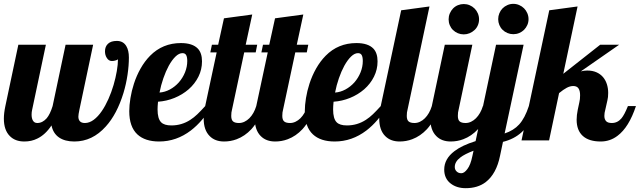

<svg xmlns="http://www.w3.org/2000/svg" viewBox="-28 -734 3345 1004"><path d="M23.4 -22.5Q-7.8 -53.7 -7.8 -113.8Q-7.8 -142.1 0 -179.2L67.9 -500H211.9L140.1 -160.2Q137.2 -147.9 137.2 -134.8Q137.2 -115.7 143.6 -104.5Q150.9 -90.8 167 -90.8Q194.3 -90.8 216.3 -115.7Q233.9 -136.7 247.1 -179.2L314.9 -500H459L387.2 -160.2Q381.8 -134.8 381.8 -124Q381.8 -108.4 390.1 -99.6Q398.4 -90.8 416 -90.8Q439.5 -90.8 461.9 -107.4Q484.4 -124 504.4 -153.3Q522.9 -180.2 538.8 -215.8Q554.7 -251.5 565.9 -289.6Q576.7 -326.7 582.8 -362.1Q588.9 -397.5 588.9 -424.8Q586.9 -420.4 574.7 -417.5Q566.9 -415 557.1 -415Q540 -415 530.3 -431.6Q521 -445.8 521 -465.8Q521 -490.2 536.6 -505.1Q552.2 -520 583 -520Q616.2 -520 632.3 -493.2Q646 -470.7 646 -433.1Q646 -391.6 638.9 -343.3Q631.8 -294.9 617.7 -248Q583.5 -136.7 525.4 -72.8Q455.1 5.9 360.8 5.9Q311.5 5.9 280.8 -15.1Q250 -36.1 241.2 -78.1Q209.5 -29.8 167 -9.3Q136.7 5.9 99.1 5.9Q51.3 5.9 23.4 -22.5Z M690.4 -31.2Q647.9 -70.8 647.9 -152.8Q647.9 -183.6 654.1 -221.2Q660.2 -258.8 672.4 -296.4Q686 -338.4 707.3 -376Q728.5 -413.6 756.8 -442.4Q822.3 -508.8 918 -508.8Q979 -508.8 1006.8 -479.5Q1028.3 -456.5 1028.3 -413.1Q1028.3 -370.6 1009.8 -333.3Q991.2 -295.9 958.5 -267.1Q925.8 -238.8 884.3 -221.9Q842.8 -205.1 798.3 -202.1Q795.9 -176.8 795.9 -162.1Q795.9 -113.3 814.5 -94.7Q830.6 -78.1 868.2 -78.1Q922.4 -78.1 967.3 -107.4Q986.3 -119.6 1003.9 -136.5Q1021.5 -153.3 1044.9 -179.2H1079.1Q1031.7 -99.1 970.2 -51.8Q894.5 5.9 804.2 5.9Q730.5 5.9 690.4 -31.2ZM907.2 -303.2Q927.7 -326.7 939.5 -355.7Q951.2 -384.8 951.2 -415Q951.2 -435.1 945.6 -445.6Q939.9 -456.1 926.3 -456.1Q908.2 -456.1 889.9 -438.5Q871.6 -420.9 854.5 -390.1Q838.9 -361.3 826.2 -324.7Q813.5 -288.1 806.2 -250Q834 -252 860.4 -266.1Q886.7 -280.3 907.2 -303.2Z M1068.4 -22.5Q1037.1 -53.7 1037.1 -113.8Q1037.1 -142.1 1044.9 -179.2L1105 -460H1071.8L1080.1 -500H1112.8L1143.1 -638.2L1291 -658.2L1256.8 -500H1316.9L1309.1 -460H1249L1185.1 -160.2Q1181.2 -147.5 1181.2 -127.9Q1181.2 -107.4 1190.7 -99.1Q1200.2 -90.8 1221.7 -90.8Q1236.3 -90.8 1250.2 -97.4Q1264.2 -104 1275.9 -115.7Q1299.8 -139.6 1312 -179.2H1354Q1327.1 -103.5 1286.6 -58.6Q1252.4 -22 1209.5 -5.9Q1178.2 5.9 1144 5.9Q1096.2 5.9 1068.4 -22.5Z M1335.4 -22.5Q1304.2 -53.7 1304.2 -113.8Q1304.2 -142.1 1312 -179.2L1372.1 -460H1338.9L1347.2 -500H1379.9L1410.2 -638.2L1558.1 -658.2L1523.9 -500H1584L1576.2 -460H1516.1L1452.1 -160.2Q1448.2 -147.5 1448.2 -127.9Q1448.2 -107.4 1457.8 -99.1Q1467.3 -90.8 1488.8 -90.8Q1503.4 -90.8 1517.3 -97.4Q1531.2 -104 1543 -115.7Q1566.9 -139.6 1579.1 -179.2H1621.1Q1594.2 -103.5 1553.7 -58.6Q1519.5 -22 1476.6 -5.9Q1445.3 5.9 1411.1 5.9Q1363.3 5.9 1335.4 -22.5Z M1608.4 -31.2Q1565.9 -70.8 1565.9 -152.8Q1565.9 -183.6 1572 -221.2Q1578.1 -258.8 1590.3 -296.4Q1604 -338.4 1625.2 -376Q1646.5 -413.6 1674.8 -442.4Q1740.2 -508.8 1835.9 -508.8Q1897 -508.8 1924.8 -479.5Q1946.3 -456.5 1946.3 -413.1Q1946.3 -370.6 1927.7 -333.3Q1909.2 -295.9 1876.5 -267.1Q1843.8 -238.8 1802.2 -221.9Q1760.7 -205.1 1716.3 -202.1Q1713.9 -176.8 1713.9 -162.1Q1713.9 -113.3 1732.4 -94.7Q1748.5 -78.1 1786.1 -78.1Q1840.3 -78.1 1885.3 -107.4Q1904.3 -119.6 1921.9 -136.5Q1939.5 -153.3 1962.9 -179.2H1997.1Q1949.7 -99.1 1888.2 -51.8Q1812.5 5.9 1722.2 5.9Q1648.4 5.9 1608.4 -31.2ZM1825.2 -303.2Q1845.7 -326.7 1857.4 -355.7Q1869.1 -384.8 1869.1 -415Q1869.1 -435.1 1863.5 -445.6Q1857.9 -456.1 1844.2 -456.1Q1826.2 -456.1 1807.9 -438.5Q1789.6 -420.9 1772.5 -390.1Q1756.8 -361.3 1744.1 -324.7Q1731.4 -288.1 1724.1 -250Q1752 -252 1778.3 -266.1Q1804.7 -280.3 1825.2 -303.2Z M1986.3 -22.5Q1955.1 -53.7 1955.1 -113.8Q1955.1 -142.1 1962.9 -179.2L2069.8 -680.2L2217.8 -700.2L2103 -160.2Q2099.1 -147.5 2099.1 -127.9Q2099.1 -107.4 2108.6 -99.1Q2118.2 -90.8 2139.6 -90.8Q2154.3 -90.8 2168.2 -97.4Q2182.1 -104 2193.8 -115.7Q2217.8 -139.6 2230 -179.2H2272Q2245.1 -103.5 2204.6 -58.6Q2170.4 -22 2127.4 -5.9Q2096.2 5.9 2062 5.9Q2014.2 5.9 1986.3 -22.5Z M2340.8 -577.1Q2330.1 -587.4 2324 -602.1Q2317.9 -616.7 2317.9 -632.8Q2317.9 -648.9 2324 -663.6Q2330.1 -678.2 2340.8 -689.5Q2351.6 -700.7 2366.2 -706.8Q2380.9 -712.9 2397 -712.9Q2413.1 -712.9 2427.7 -706.8Q2442.4 -700.7 2453.6 -689.5Q2464.8 -678.2 2470.9 -663.6Q2477.1 -648.9 2477.1 -632.8Q2477.1 -616.7 2470.9 -602.1Q2464.8 -587.4 2453.6 -577.1Q2442.4 -566.4 2427.7 -560.3Q2413.1 -554.2 2397 -554.2Q2380.9 -554.2 2366.2 -560.3Q2351.6 -566.4 2340.8 -577.1ZM2253.4 -22.5Q2222.2 -53.7 2222.2 -113.8Q2222.2 -142.1 2230 -179.2L2297.9 -500H2441.9L2370.1 -160.2Q2366.2 -147.5 2366.2 -127.9Q2366.2 -107.4 2375.7 -99.1Q2385.3 -90.8 2406.7 -90.8Q2421.4 -90.8 2435.3 -97.4Q2449.2 -104 2460.9 -115.7Q2484.9 -139.6 2497.1 -179.2H2539.1Q2512.2 -103.5 2471.7 -58.6Q2437.5 -22 2394.5 -5.9Q2363.3 5.9 2329.1 5.9Q2281.2 5.9 2253.4 -22.5Z M2600.1 -578.1Q2589.4 -588.4 2583.3 -603Q2577.1 -617.7 2577.1 -633.8Q2577.1 -649.9 2583.3 -664.8Q2589.4 -679.7 2600.1 -690.4Q2610.8 -701.2 2625.5 -707.5Q2640.1 -713.9 2656.2 -713.9Q2672.4 -713.9 2687 -707.5Q2701.7 -701.2 2712.4 -690.4Q2723.1 -679.7 2729.5 -664.8Q2735.8 -649.9 2735.8 -633.8Q2735.8 -617.7 2729.5 -603.3Q2723.1 -588.9 2712.4 -578.1Q2701.7 -567.4 2687 -561.3Q2672.4 -555.2 2656.2 -555.2Q2640.1 -555.2 2625.5 -561.3Q2610.8 -567.4 2600.1 -578.1ZM2328.6 225.6Q2312.5 213.4 2303.7 195.1Q2294.9 176.8 2294.9 152.8Q2294.9 96.7 2348.6 56.2Q2388.2 25.9 2459 3.9L2565.9 -500H2710L2610.8 -36.1Q2658.2 -51.8 2686.5 -83Q2716.8 -116.2 2737.3 -179.2H2779.3Q2752.4 -90.3 2699.2 -42Q2659.7 -6.3 2602.1 7.8L2586.9 80.1Q2567.9 175.3 2511.2 218.8Q2469.7 250 2407.2 250Q2359.9 250 2328.6 225.6ZM2416 149.9Q2432.6 128.4 2441.9 83L2448.2 54.2Q2401.9 71.8 2379.9 88.9Q2350.1 111.3 2350.1 139.2Q2350.1 152.3 2358.4 161.1Q2368.2 171.9 2384.3 171.9Q2399.9 171.9 2416 149.9Z M2987.3 -107.9Q2987.3 -131.8 2993.2 -160.2L3001.5 -199.2Q3005.4 -214.4 3005.4 -235.8Q3005.4 -259.3 2997.1 -271.7Q2988.8 -284.2 2969.2 -284.2Q2953.1 -284.2 2935.5 -274.9Q2918 -265.6 2895.5 -247.1L2843.3 0H2699.2L2844.2 -680.2L2992.2 -700.2L2917.5 -348.1L3110.4 -500H3209.5L3009.3 -360.8Q3026.4 -365.2 3042.5 -365.2Q3069.8 -365.2 3090.6 -356.2Q3111.3 -347.2 3125.5 -330.6Q3138.7 -314.9 3145.5 -293.7Q3152.3 -272.5 3152.3 -248Q3152.3 -225.1 3148.4 -210L3137.2 -160.2Q3132.3 -144 3132.3 -127.9Q3132.3 -110.8 3141.1 -100.8Q3149.9 -90.8 3171.4 -90.8Q3201.2 -90.8 3221.7 -115.2Q3237.3 -133.8 3255.4 -179.2H3297.4Q3260.7 -68.4 3201.2 -23.9Q3162.1 5.9 3113.3 5.9Q3051.3 5.9 3019.3 -23.4Q2987.3 -52.7 2987.3 -107.9Z"/></svg>

Font: Pattaya
Style: Regular
Weight: 400
Designer: Pablo Impallari / Thai characters Designed by Thanarat Vachiruckul and Suppakit Chalermlarp
Foundry: Pablo Impallari
Version: Version 2.001